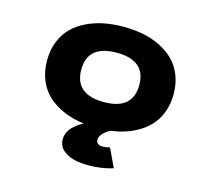

<svg xmlns="http://www.w3.org/2000/svg" viewBox="-102 -634 1055 959"><g transform="rotate(15 425.0 -155.0)"><path d="M558.5 183.5Q515 197 466.2 200.8Q417.5 204.5 374.5 197.8Q331.5 191 303 168.2Q274.5 145.5 274.5 109.5Q274.5 90 283 72.2Q291.5 54.5 305.5 41.8Q319.5 29 331 21Q342.5 13 355.5 6.5Q300.5 -0.5 254.5 -19.2Q208.5 -38 172.8 -69Q137 -100 117 -146.5Q97 -193 97 -251Q97 -305 114.5 -349Q132 -393 162.2 -423Q192.5 -453 234.2 -473.2Q276 -493.5 323.5 -502.8Q371 -512 424.5 -512Q477.5 -512 524.8 -502.8Q572 -493.5 613.8 -473Q655.5 -452.5 686 -422.5Q716.5 -392.5 734 -348.5Q751.5 -304.5 751.5 -251Q751.5 -204.5 738.2 -165Q725 -125.5 701.5 -96.5Q678 -67.5 645.2 -46Q612.5 -24.5 574.5 -11.5Q536.5 1.5 492.5 7Q442.5 37.5 442.5 66Q442.5 104.5 510.5 88.5Q512.5 88 513.5 88ZM424.5 -123Q574 -123 574 -251Q574 -378 424.5 -378Q274 -378 274 -251Q274 -123 424.5 -123Z"/></g></svg>

Font: League Mono Wide
Style: Bold
Weight: 700
Width: 8
Designer: Tyler Finck
Foundry: The League of Moveable Type / Tyler Finck
Version: Version 2.210